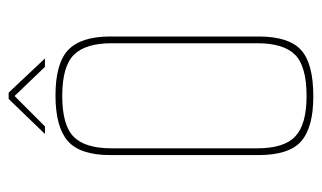

<svg xmlns="http://www.w3.org/2000/svg" viewBox="-174 -576 762 455"><g transform="rotate(-90 207.5 -349.0)"><path d="M206 12Q133 12 100 -16.5Q67 -45 67 -118V-469Q67 -541 100.5 -570Q134 -599 208 -599Q285 -599 316.5 -568.5Q348 -538 348 -469V-118Q348 -46 316 -17Q284 12 206 12ZM207 -4Q277 -4 304.5 -31Q332 -58 332 -121V-466Q332 -528 304.5 -555.5Q277 -583 207 -583Q138 -583 110.5 -556Q83 -529 83 -466V-121Q83 -57 111.5 -30.5Q140 -4 207 -4ZM117 -624 200 -710H215L296 -624H276L207 -696L135 -624Z"/></g></svg>

Font: Alumni Sans Pinstripe
Style: Regular
Weight: 400
Designer: Robert E. Leuschke
Foundry: Robert E. Leuschke
Version: Version 1.010; ttfautohint (v1.8.4.7-5d5b)